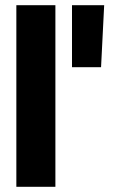

<svg xmlns="http://www.w3.org/2000/svg" viewBox="-20 -720 436 740"><path d="M43 0H193.5V-700H43ZM257.5 -700V-461H369.5L381.5 -700Z"/></svg>

Font: MCL Standard Bold
Style: Regular
Weight: 700
Designer: Květoslav Bartoš
Foundry: Florian Karsten
Version: Version 1.001;Glyphs 3.2.3 (3260)